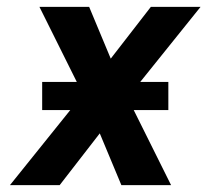

<svg xmlns="http://www.w3.org/2000/svg" viewBox="-20 -540 640 560"><path d="M9 0 185 -219H103V-301H204L95 -520H240L303 -369L420 -520H565L389 -301H471V-219H370L479 0H334L271 -151L154 0Z"/></svg>

Font: Iosevka Aile Oblique
Style: Bold
Weight: 700
Italic angle: -9°
Designer: Belleve Invis
Foundry: Belleve Invis
Version: Version 31.1.0; ttfautohint (v1.8.4)